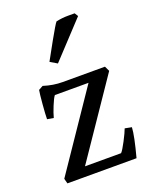

<svg xmlns="http://www.w3.org/2000/svg" viewBox="-129 -751 663 825"><g transform="rotate(-20 202.5 -338.0)"><path d="M165 -416H358L369 -393L131 -43H296Q305 -52 323 -86.5Q341 -121 347 -138L378 -132Q376 -93 351 0H35L29 -23L268 -375H114Q106 -365 93.5 -334.5Q81 -304 76 -284L47 -289Q47 -309 51 -356.5Q55 -404 58 -419L78 -430Q122 -416 165 -416ZM229 -670Q256 -676 283 -676Q310 -676 314 -676L324 -660L173 -498L141 -517Q151 -536 186 -598.5Q221 -661 229 -670Z"/></g></svg>

Font: Buenard
Style: Regular
Weight: 400
Designer: Gustavo Ibarra
Foundry: FontFuror
Version: Version 1.001 2011